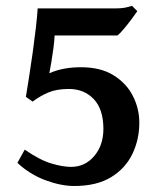

<svg xmlns="http://www.w3.org/2000/svg" viewBox="-20 -617 550 652"><path d="M453.1 -200.2Q453.1 -143.6 429.7 -94.5Q406.2 -45.4 357.4 -15.4Q308.6 14.6 231.9 14.6Q187 14.6 134 -5.1Q81.1 -24.9 39.1 -64L64 -108.9Q115.7 -73.2 154.5 -61.8Q193.4 -50.3 221.2 -50.3Q268.6 -50.3 299.8 -86.9Q331.1 -123.5 331.1 -179.2Q331.1 -246.1 298.3 -280.5Q265.6 -314.9 213.9 -314.9Q172.9 -314.9 144.8 -303.2Q116.7 -291.5 90.8 -272L67.9 -288.1Q72.3 -314.5 78.6 -354.7Q85 -395 91.1 -439Q97.2 -482.9 101.8 -522.7Q106.4 -562.5 107.9 -588.4H369.1Q397 -588.4 412.6 -592.8Q428.2 -597.2 428.2 -597.2L446.3 -579.1Q439.5 -568.8 426.3 -551.3Q413.1 -533.7 399.9 -518.1Q386.7 -502.4 378.9 -496.6H165.5Q164.6 -477.5 161.4 -453.1Q158.2 -428.7 154.3 -405.8Q150.4 -382.8 147.5 -368.2Q192.9 -388.7 254.9 -388.7Q321.3 -388.7 365.2 -361.6Q409.2 -334.5 431.2 -291.3Q453.1 -248 453.1 -200.2Z"/></svg>

Font: Namdhinggo ExtraBold
Style: Regular
Weight: 800
Designer: Victor Gaultney
Foundry: SIL International
Version: Version 3.001